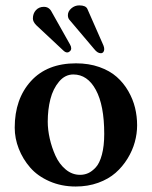

<svg xmlns="http://www.w3.org/2000/svg" viewBox="-20 -677 559 707"><path d="M101.1 -608.9Q101.1 -596.7 113.8 -584L211.9 -492.2Q220.2 -483.9 227.1 -483.9Q232.9 -483.9 237.5 -488.3Q242.2 -492.7 242.2 -499Q242.2 -505.9 237.8 -513.2L169.9 -633.8L168.9 -635.7L167 -638.7Q166 -640.1 164.3 -642.1Q162.6 -644 160.4 -645.8Q158.2 -647.5 155.5 -648.9Q152.8 -650.4 149.4 -651.1Q146 -651.9 142.1 -651.9Q123.5 -651.9 112.3 -639.6Q101.1 -627.4 101.1 -608.9ZM230 -621.1Q230 -611.3 234.9 -605L327.1 -496.1Q338.9 -481 351.1 -481Q356.9 -481 360.4 -485.1Q363.8 -489.3 363.8 -496.1Q363.8 -502.4 360.8 -509.8L301.8 -644Q295.9 -657.2 272 -657.2Q255.4 -657.2 242.7 -646.2Q230 -635.3 230 -621.1ZM250 -402.8Q219.7 -402.8 197.5 -376.5Q175.3 -350.1 165.5 -311.8Q155.8 -273.4 155.8 -229Q155.8 -199.7 163.1 -167Q170.4 -134.3 184.3 -103.5Q198.2 -72.8 221.9 -53Q245.6 -33.2 274.9 -33.2Q290.5 -33.2 304.4 -39.3Q318.4 -45.4 332.5 -60.5Q346.7 -75.7 355.2 -107.4Q363.8 -139.2 363.8 -184.1Q363.8 -289.1 333 -345.9Q302.2 -402.8 250 -402.8ZM34.2 -207Q34.2 -312.5 93.8 -378.2Q153.3 -443.8 259.8 -443.8Q307.1 -443.8 345.7 -430.2Q384.3 -416.5 409.7 -394Q435.1 -371.6 452.4 -341.6Q469.7 -311.5 477.3 -280Q484.9 -248.5 484.9 -215.8Q484.9 -184.6 476.3 -153.6Q467.8 -122.6 449.5 -92.8Q431.2 -63 405.3 -40.3Q379.4 -17.6 341.6 -3.9Q303.7 9.8 258.8 9.8Q206.1 9.8 162.1 -9.5Q118.2 -28.8 91.1 -60.1Q64 -91.3 49.1 -129.4Q34.2 -167.5 34.2 -207Z"/></svg>

Font: Linux Libertine G
Style: Semibold
Weight: 600
Designer: Philipp H. Poll
Foundry: Philipp H. Poll
Version: Version 5.1.1